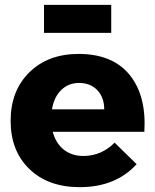

<svg xmlns="http://www.w3.org/2000/svg" viewBox="-20 -768 642 794"><path d="M24 -268Q24 -393 101.5 -469Q179 -545 305 -545Q445 -545 515.5 -459Q586 -373 577 -223H198Q211 -175 244 -149Q277 -123 325 -123Q399 -123 454 -178L545 -89Q458 6 310 6Q179 6 101.5 -69Q24 -144 24 -268ZM162 -632V-748H440V-632ZM195 -316H411Q411 -365 382.5 -395Q354 -425 307 -425Q263 -425 233 -395.5Q203 -366 195 -316Z"/></svg>

Font: Trueno
Style: Bd
Weight: 700
Designer: Julieta Ulanovsky
Foundry: Julieta Ulanovsky
Version: Version 3.001b